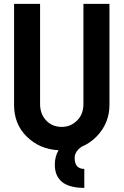

<svg xmlns="http://www.w3.org/2000/svg" viewBox="-20 -752 626 973"><path d="M51.3 -732.4H183.1V-225.6Q183.1 -177.7 210 -146Q241.2 -108.9 293 -108.9Q342.3 -108.9 376 -147Q402.8 -177.2 402.8 -225.6V-732.4H534.7V-220.2Q534.7 -128.4 470.7 -61.5Q437 -26.4 394 -8.8Q358.4 15.6 358.4 48.3Q358.4 104 407.2 104V200.2Q257.8 200.2 257.8 82Q257.8 41 276.9 9.3Q179.7 4.4 113.8 -61.5Q51.3 -124 51.3 -220.2Z"/></svg>

Font: Consola Mono
Style: Bold
Weight: 700
Monospace: yes
Designer: Wojciech Kalinowski "wmk69" (wmk69@o2.pl)
Foundry: Wojciech Kalinowski "wmk69" (wmk69@o2.pl)
Version: Version 2.1.0